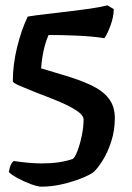

<svg xmlns="http://www.w3.org/2000/svg" viewBox="-20 -594 495 719"><path d="M135 105Q121 105 95.5 95.5Q70 86 46 73Q22 60 13 50Q17 29 22 20Q27 11 32 9Q58 13 85.5 15.5Q113 18 137 18Q205 18 253 1Q261 -5 270.5 -30Q280 -55 286.5 -87Q293 -119 293 -146Q293 -163 265 -181Q237 -199 195.5 -216Q154 -233 114 -248Q79 -262 54.5 -272.5Q30 -283 28 -289Q28 -353 44.5 -419Q61 -485 84 -532Q115 -537 154.5 -541.5Q194 -546 236 -551Q278 -556 316.5 -561.5Q355 -567 382 -574L406 -560Q406 -532 394 -499Q382 -466 371 -451Q327 -458 269 -460.5Q211 -463 162 -463Q150 -436 143 -403Q136 -370 134 -338L214 -314Q276 -296 320 -275.5Q364 -255 387 -225.5Q410 -196 410 -152Q410 -106 397 -65.5Q384 -25 365.5 5Q347 35 331 50Q315 62 283 74.5Q251 87 212.5 96Q174 105 135 105Z"/></svg>

Font: Texturina SemiBold
Style: Regular
Weight: 600
Designer: Guillermo Torres Carreño
Foundry: Omnibus-Type
Version: Version 1.002; ttfautohint (v1.8.3)